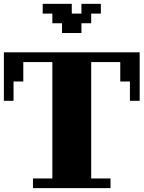

<svg xmlns="http://www.w3.org/2000/svg" viewBox="-20 -970 740 990"><path d="M0 -700.2H700.2V-450.2H649.9V-549.8H600.1V-649.9H450.2V-49.8H549.8V0H149.9V-49.8H250V-649.9H100.1V-549.8H49.8V-450.2H0ZM200.2 -950.2H350.1V-899.9H399.9V-950.2H500V-899.9H450.2V-850.1H399.9V-799.8H299.8V-850.1H250V-899.9H200.2Z"/></svg>

Font: Redaction 50
Style: Bold
Weight: 700
Designer: Jeremy Mickel / Forest Young
Foundry: MCKL
Version: Version 2.001;hotconv 1.0.113;makeotfexe 2.5.65598 DEVELOPME